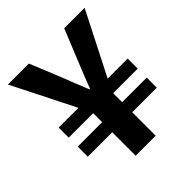

<svg xmlns="http://www.w3.org/2000/svg" viewBox="-197 -852 984 984"><g transform="rotate(-45 295.0 -360.5)"><path d="M222 0V-170H45V-243H222V-308H45V-381H188L17 -721H169L235 -559Q250 -522 264.5 -484Q279 -446 295 -408H299Q314 -447 329 -484.5Q344 -522 359 -559L425 -721H573L400 -381H545V-308H367V-243H545V-170H367V0Z"/></g></svg>

Font: Noto Sans KR
Style: Bold
Weight: 700
Designer: Ryoko NISHIZUKA  (kana, bopomofo & ideographs); Paul D. Hunt (Latin, Greek & Cyrillic); Sandoll Communications , Soo-you
Foundry: Adobe
Version: Version 2.004-H2;hotconv 1.0.118;makeotfexe 2.5.65603